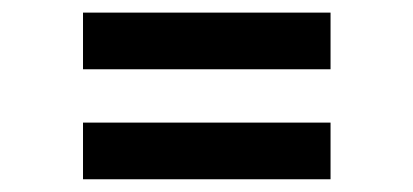

<svg xmlns="http://www.w3.org/2000/svg" viewBox="-20 -481 659 306"><path d="M112.3 -370.6V-460.9H506.8V-370.6ZM112.3 -195.3V-285.6H506.8V-195.3Z"/></svg>

Font: Acari Sans SemiBold
Style: Italic
Weight: 600
Italic angle: -13°
Designer: Alfredo Marco Pradil and Stefan Peev
Foundry: Hanken Design Co.
Version: Version 1.045;January 11, 2019;FontCreator 11.5.0.2425 64-bi